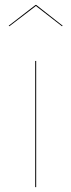

<svg xmlns="http://www.w3.org/2000/svg" viewBox="-20 -767 293 787"><path d="M18.5 -659.4 127.1 -742.5 234 -659.4 236.9 -661.6 128.6 -746.7H125.6L15.6 -661.6ZM128.3 -517.2H124.3V0H128.3Z"/></svg>

Font: Fira Sans Four
Style: Regular
Weight: 100
Designer: Carrois Corporate & Edenspiekermann AG
Foundry: Carrois Corporate GbR & Edenspiekermann AG
Version: Version 4.203;PS 004.203;hotconv 1.0.88;makeotf.lib2.5.64775